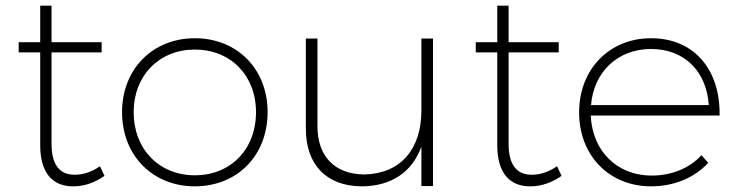

<svg xmlns="http://www.w3.org/2000/svg" viewBox="-20 -657 2606 678"><path d="M333 -70C306 -51 275 -40 245 -40C191 -39 162 -75 162 -149V-472H339V-508H162V-637H122V-508H46V-472H122V-144C122 -46 166 2 240 1C279 1 316 -13 349 -36Z M668 -522C520 -522 411 -414 411 -261C411 -107 520 1 668 1C817 1 925 -107 925 -261C925 -414 817 -522 668 -522ZM668 -482C794 -482 884 -391 884 -261C884 -129 794 -38 668 -38C543 -38 452 -129 452 -261C452 -391 543 -482 668 -482Z M1468 -521V-266C1468 -130 1394 -44 1268 -41C1163 -41 1101 -104 1101 -211V-521H1060V-203C1060 -75 1133 1 1259 1C1362 0 1435 -49 1468 -139V0H1509V-521Z M1947 -70C1920 -51 1889 -40 1859 -40C1805 -39 1776 -75 1776 -149V-472H1953V-508H1776V-637H1736V-508H1660V-472H1736V-144C1736 -46 1780 2 1854 1C1893 1 1930 -13 1963 -36Z M2279 -522C2132 -522 2025 -413 2025 -260C2025 -107 2132 1 2279 1C2362 1 2433 -30 2481 -82L2457 -109C2415 -63 2352 -37 2281 -37C2160 -37 2072 -122 2066 -249H2521C2524 -410 2432 -522 2279 -522ZM2067 -286C2077 -404 2162 -484 2279 -484C2398 -484 2475 -404 2483 -286Z"/></svg>

Font: Montserrat arm ExtraLight
Style: Regular
Weight: 275
Designer: Julieta Ulanovsky
Foundry: Julieta Ulanovsky
Version: Version 6.000;PS 006.000;hotconv 1.0.88;makeotf.lib2.5.64775